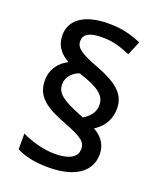

<svg xmlns="http://www.w3.org/2000/svg" viewBox="-142 -856 795 951"><g transform="rotate(20 255.5 -380.0)"><path d="M64 -394C64 -306 126 -268 230 -228C332 -189 350 -170 350 -135C350 -99 322 -68 232 -68C172 -68 104 -89 59 -111V-28C102 -6 155 6 228 6C366 6 445 -50 445 -141C445 -192 419 -228 374 -253C412 -276 448 -317 448 -385C448 -462 390 -505 285 -545C190 -580 162 -602 162 -636C162 -671 189 -691 261 -691C321 -691 362 -675 408 -656L439 -730C389 -751 339 -766 266 -766C139 -766 69 -715 69 -634C69 -581 96 -545 143 -518C103 -498 64 -458 64 -394ZM151 -405C151 -446 183 -475 215 -485C329 -448 360 -417 360 -369C360 -328 331 -302 304 -285L284 -293C185 -332 151 -359 151 -405Z"/></g></svg>

Font: Noto Sans Lao UI Med
Style: Regular
Weight: 500
Designer: Monotype Design Team
Foundry: Monotype Imaging Inc.
Version: Version 2.000